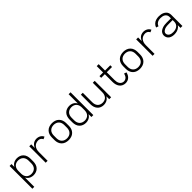

<svg xmlns="http://www.w3.org/2000/svg" viewBox="397 -2455 4381 4381"><g transform="rotate(-45 2587.5 -265.0)"><path d="M64 205V-530H126V-438Q136 -456 150 -472Q178 -506 219.5 -522Q261 -538 305 -538Q349 -538 391 -522.5Q433 -507 463.5 -473.5Q494 -440 506.5 -397Q519 -354 519 -310V-220Q519 -176 506.5 -133Q494 -90 463.5 -56.5Q433 -23 391 -7.5Q349 8 305 8Q261 8 219.5 -8Q178 -24 150 -58Q136 -74 126 -92V205ZM288 -48Q322 -48 355 -59Q388 -70 412 -95Q436 -120 446.5 -153Q457 -186 457 -220V-310Q457 -344 446.5 -377Q436 -410 412 -435Q388 -460 355 -471Q322 -482 288 -482Q255 -482 223 -470.5Q191 -459 168 -433.5Q145 -408 135.5 -375.5Q126 -343 126 -310V-220Q126 -187 135.5 -154.5Q145 -122 168 -96.5Q191 -71 223 -59.5Q255 -48 288 -48Z M699 0V-530H761V-411Q763 -417 766 -423Q781 -457 805.5 -484Q830 -511 864.5 -524.5Q899 -538 936 -538Q970 -538 1002.5 -527.5Q1035 -517 1061.5 -494Q1088 -471 1101 -440L1043 -414Q1034 -435 1018 -451Q1002 -467 980 -474.5Q958 -482 936 -482Q898 -482 862.5 -467Q827 -452 803.5 -422Q780 -392 770.5 -355.5Q761 -319 761 -281V0Z M1438 8Q1392 8 1347.5 -6Q1303 -20 1269.5 -53Q1236 -86 1221 -130Q1206 -174 1206 -220V-310Q1206 -356 1221 -400Q1236 -444 1269.5 -477Q1303 -510 1347.5 -524Q1392 -538 1438 -538Q1483 -538 1527.5 -524Q1572 -510 1605.5 -477Q1639 -444 1654 -400Q1669 -356 1669 -310V-220Q1669 -174 1654 -130Q1639 -86 1605.5 -53Q1572 -20 1527.5 -6Q1483 8 1438 8ZM1438 -48Q1472 -48 1504.5 -59Q1537 -70 1561.5 -95Q1586 -120 1596.5 -153Q1607 -186 1607 -220V-310Q1607 -344 1596.5 -377Q1586 -410 1561.5 -435Q1537 -460 1504.5 -471Q1472 -482 1438 -482Q1403 -482 1370.5 -471Q1338 -460 1313.5 -435Q1289 -410 1278.5 -377Q1268 -344 1268 -310V-220Q1268 -186 1278.5 -153Q1289 -120 1313.5 -95Q1338 -70 1370.5 -59Q1403 -48 1438 -48Z M1995 8Q1951 8 1909 -7.5Q1867 -23 1836.5 -56.5Q1806 -90 1793.5 -133Q1781 -176 1781 -220V-310Q1781 -354 1793.5 -397Q1806 -440 1836.5 -473.5Q1867 -507 1909 -522.5Q1951 -538 1995 -538Q2039 -538 2080.5 -522Q2122 -506 2150 -472Q2164 -456 2174 -438V-735H2236V0H2174V-92Q2164 -74 2150 -58Q2122 -24 2080.5 -8Q2039 8 1995 8ZM2012 -48Q2045 -48 2077 -59.5Q2109 -71 2132 -96.5Q2155 -122 2164.5 -154.5Q2174 -187 2174 -220V-310Q2174 -343 2164.5 -375.5Q2155 -408 2132 -433.5Q2109 -459 2077 -470.5Q2045 -482 2012 -482Q1978 -482 1945 -471Q1912 -460 1888 -435Q1864 -410 1853.5 -377Q1843 -344 1843 -310V-220Q1843 -186 1853.5 -153Q1864 -120 1888 -95Q1912 -70 1945 -59Q1978 -48 2012 -48Z M2571 8Q2527 8 2486 -8Q2445 -24 2416.5 -58Q2388 -92 2376 -134Q2364 -176 2364 -220V-530H2426V-220Q2426 -187 2435.5 -154.5Q2445 -122 2467.5 -96.5Q2490 -71 2522 -59.5Q2554 -48 2588 -48Q2621 -48 2653 -59.5Q2685 -71 2707.5 -96.5Q2730 -122 2739.5 -154.5Q2749 -187 2749 -220V-530H2811V0H2749V-93Q2739 -74 2725 -58Q2697 -24 2655.5 -8Q2614 8 2571 8Z M3274 8Q3231 8 3191.5 -10Q3152 -28 3127 -63Q3102 -98 3091.5 -139.5Q3081 -181 3081 -224V-474H2964V-530H3081V-735H3144V-530H3314V-474H3144V-224Q3144 -193 3150 -162.5Q3156 -132 3172 -105.5Q3188 -79 3215.5 -63.5Q3243 -48 3274 -48Q3306 -48 3335 -65.5Q3364 -83 3379.5 -112.5Q3395 -142 3401 -174L3460 -155Q3453 -122 3437.5 -91.5Q3422 -61 3397 -37.5Q3372 -14 3339.5 -3Q3307 8 3274 8Z M3738 8Q3692 8 3647.5 -6Q3603 -20 3569.5 -53Q3536 -86 3521 -130Q3506 -174 3506 -220V-310Q3506 -356 3521 -400Q3536 -444 3569.5 -477Q3603 -510 3647.5 -524Q3692 -538 3738 -538Q3783 -538 3827.5 -524Q3872 -510 3905.5 -477Q3939 -444 3954 -400Q3969 -356 3969 -310V-220Q3969 -174 3954 -130Q3939 -86 3905.5 -53Q3872 -20 3827.5 -6Q3783 8 3738 8ZM3738 -48Q3772 -48 3804.5 -59Q3837 -70 3861.5 -95Q3886 -120 3896.5 -153Q3907 -186 3907 -220V-310Q3907 -344 3896.5 -377Q3886 -410 3861.5 -435Q3837 -460 3804.5 -471Q3772 -482 3738 -482Q3703 -482 3670.5 -471Q3638 -460 3613.5 -435Q3589 -410 3578.5 -377Q3568 -344 3568 -310V-220Q3568 -186 3578.5 -153Q3589 -120 3613.5 -95Q3638 -70 3670.5 -59Q3703 -48 3738 -48Z M4149 0V-530H4211V-411Q4213 -417 4216 -423Q4231 -457 4255.5 -484Q4280 -511 4314.5 -524.5Q4349 -538 4386 -538Q4420 -538 4452.5 -527.5Q4485 -517 4511.5 -494Q4538 -471 4551 -440L4493 -414Q4484 -435 4468 -451Q4452 -467 4430 -474.5Q4408 -482 4386 -482Q4348 -482 4312.5 -467Q4277 -452 4253.5 -422Q4230 -392 4220.5 -355.5Q4211 -319 4211 -281V0Z M4848 8Q4814 8 4780 0.5Q4746 -7 4716.5 -27Q4687 -47 4671.5 -79Q4656 -111 4656 -145Q4656 -179 4672 -210Q4688 -241 4716.5 -260Q4745 -279 4777 -290Q4809 -301 4842.5 -305Q4876 -309 4910 -309H5049V-361Q5049 -389 5034.5 -415Q5020 -441 4995 -456Q4970 -471 4941.5 -476.5Q4913 -482 4884 -482Q4850 -482 4816 -472.5Q4782 -463 4756.5 -438.5Q4731 -414 4720 -381L4662 -400Q4676 -445 4711 -478.5Q4746 -512 4791.5 -525Q4837 -538 4884 -538Q4917 -538 4949 -532.5Q4981 -527 5010.5 -513.5Q5040 -500 5064 -477.5Q5088 -455 5099.5 -424Q5111 -393 5111 -361V0H5049V-88Q5034 -63 5011 -44Q4977 -16 4934.5 -4Q4892 8 4848 8ZM4865 -48Q4898 -48 4931 -56Q4964 -64 4992 -83.5Q5020 -103 5034.5 -134Q5049 -165 5049 -198V-253H4910Q4869 -253 4829 -246Q4789 -239 4753.5 -212.5Q4718 -186 4718 -146Q4718 -121 4732.5 -100Q4747 -79 4769 -67.5Q4791 -56 4815.5 -52Q4840 -48 4865 -48Z"/></g></svg>

Font: Jozsika Light
Style: Regular
Weight: 300
Monospace: yes
Designer: Belleve Invis
Foundry: Belleve Invis
Version: 2.1.0